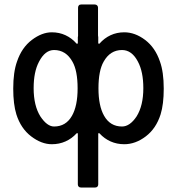

<svg xmlns="http://www.w3.org/2000/svg" viewBox="-20 -636 790 856"><path d="M619 -243Q619 -316 595 -361Q568 -413 524 -413Q471 -413 442 -361Q419 -321 419 -242Q419 -164 444 -120Q471 -72 524 -72Q559 -72 589 -117Q619 -165 619 -243ZM160 -117Q190 -72 221 -72Q274 -72 301 -120Q326 -164 326 -242Q326 -321 303 -361Q274 -413 221 -413Q181 -413 154 -361Q130 -316 130 -243Q130 -165 160 -117ZM417 -478Q418 -474 418 -470V-445Q418 -442 420 -441Q422 -440 424 -442Q445 -466 473 -479Q501 -492 534 -492Q582 -492 627 -458Q672 -424 693 -362Q710 -315 710 -241Q710 -171 696 -126Q676 -63 630 -28Q584 7 534 7Q501 7 473 -5.5Q445 -18 424 -41Q422 -43 420 -42.5Q418 -42 418 -39V186Q418 192 414.5 196Q411 200 404 200H341Q334 200 330.5 196Q327 192 327 186V-39Q327 -42 325 -42.5Q323 -43 321 -41Q300 -18 272 -5.5Q244 7 211 7Q165 7 119 -28Q73 -63 53 -126Q39 -171 39 -241Q39 -315 56 -362Q77 -424 122 -458Q167 -492 211 -492Q244 -492 272 -479Q300 -466 321 -442Q323 -440 325 -441Q327 -442 327 -445V-470Q327 -473 328 -476V-602Q328 -608 331.5 -612Q335 -616 342 -616H402Q409 -616 413 -612Q417 -608 417 -602Z"/></svg>

Font: Barlow_Medium_SS
Style: Regular
Weight: 500
Designer: Jeremy Tribby
Foundry: Jeremy Tribby
Version: Version 1.101 August 23, 2024